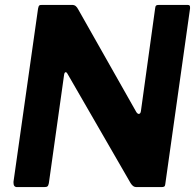

<svg xmlns="http://www.w3.org/2000/svg" viewBox="-20 -762 799 782"><path d="M629 -742C617 -742 613 -740 612 -729L554 -310C553 -302 550 -298 545 -298C542 -298 538 -301 535 -306L299 -723C292 -736 286 -742 273 -742H152C139 -742 138 -740 135 -727L35 -22C35 -20 35 -19 35 -17C35 -6 40 0 49 0H159C174 0 176 -3 179 -16L241 -457C242 -464 244 -468 248 -468C250 -468 252 -466 254 -463L512 -16C519 -5 526 0 535 0H637C648 0 652 -2 653 -11L754 -727C754 -729 754 -730 754 -732C754 -738 753 -742 744 -742Z"/></svg>

Font: Libre Franklin
Style: Bold Italic
Weight: 700
Italic angle: -8°
Designer: Pablo Impallari, Rodrigo Fuenzalida
Foundry: Impallari Type
Version: Version 1.002; ttfautohint (v1.5)